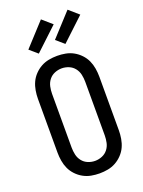

<svg xmlns="http://www.w3.org/2000/svg" viewBox="-180 -1063 860 1153"><g transform="rotate(-20 250.0 -487.0)"><path d="M250 8Q223 8 196.5 3Q170 -2 146.5 -15Q123 -28 104 -48Q85 -68 74 -92Q63 -116 58.5 -143Q54 -170 54 -196V-539Q54 -565 58.5 -592Q63 -619 74 -643Q85 -667 104 -687Q123 -707 146.5 -720Q170 -733 196.5 -738Q223 -743 250 -743Q277 -743 303.5 -738Q330 -733 353.5 -720Q377 -707 396 -687Q415 -667 426 -643Q437 -619 441.5 -592Q446 -565 446 -539V-196Q446 -170 441.5 -143Q437 -116 426 -92Q415 -68 396 -48Q377 -28 353.5 -15Q330 -2 303.5 3Q277 8 250 8ZM250 -72Q273 -72 295 -81Q317 -90 331.5 -108.5Q346 -127 351 -150Q356 -173 356 -196V-539Q356 -562 351 -585Q346 -608 331.5 -626.5Q317 -645 295 -654Q273 -663 250 -663Q227 -663 205 -654Q183 -645 168.5 -626.5Q154 -608 149 -585Q144 -562 144 -539V-196Q144 -173 149 -150Q154 -127 168.5 -108.5Q183 -90 205 -81Q227 -72 250 -72ZM322 -793 271 -837 404 -982 466 -928ZM152 -793 101 -837 234 -982 296 -928Z"/></g></svg>

Font: Iosevka Term Curly Medium
Style: Regular
Weight: 500
Designer: Belleve Invis
Foundry: Belleve Invis
Version: Version 32.3.0